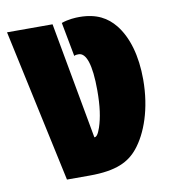

<svg xmlns="http://www.w3.org/2000/svg" viewBox="-70 -617 607 677"><g transform="rotate(-10 233.5 -278.5)"><path d="M116 0H197C294 0 339 -24 371 -63C411 -112 442 -196 442 -301C442 -386 422 -455 385 -501C358 -534 321 -557 258 -557C245 -557 219 -556 194 -547L217 -425C222 -428 229 -428 233 -428C260 -428 276 -384 276 -291C276 -234 270 -194 259 -161C251 -137 244 -130 238 -130H237L161 -548H-2Z"/></g></svg>

Font: Noto Sans Thai ExtCond Blk
Style: Regular
Weight: 900
Width: 2
Designer: Monotype Design Team
Foundry: Monotype Imaging Inc.
Version: Version 2.002